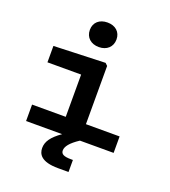

<svg xmlns="http://www.w3.org/2000/svg" viewBox="-178 -933 1134 1283"><g transform="rotate(20 389.0 -291.0)"><path d="M460 0H699.5V-117H460V-531L443.5 -547L77 -534V-417.5H316.5V-117H77V0H333.5C266.5 47 239.5 86.5 239.5 132C239.5 175 264 223 385.5 223H460V137.5H446.5C394.5 137.5 374.5 126 374.5 100.5C374.5 72.5 399 40 460 0ZM269 -718.5C269 -665 307.5 -630.5 364 -630.5C420 -630.5 458.5 -665 458.5 -718.5C458.5 -772 420 -805 364 -805C307.5 -805 269 -772 269 -718.5Z"/></g></svg>

Font: Monaspace Neon Wide
Style: Bold
Weight: 700
Width: 7
Designer: Riley Cran & the Lettermatic Team
Foundry: Lettermatic
Version: Version 1.000 (Monaspace Neon)